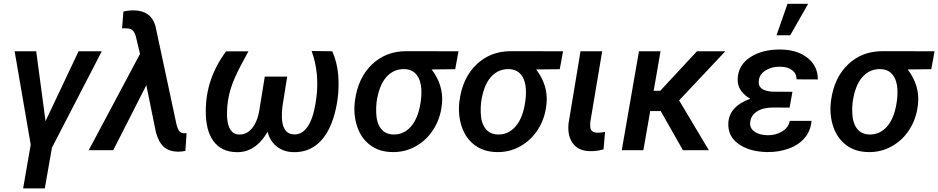

<svg xmlns="http://www.w3.org/2000/svg" viewBox="-20 -802 5009 1025"><path d="M223.1 -155.3 399.4 -528.3H523.4L257.3 -13.7L219.2 203.6H103.5L144 -29.8L58.1 -528.3H173.3Z M696.3 -746.6Q786.1 -744.6 809.6 -664.1L922.9 -134.8Q926.8 -119.6 934.1 -106.4Q941.4 -93.3 959 -90.8H967.8L976.1 -91.3L969.7 3.9Q949.2 7.8 928.7 7.8Q882.3 6.8 854.5 -18.1Q826.7 -43 812.5 -95.2L761.2 -347.2L584.5 0H453.6L727.5 -514.2L705.1 -607.9Q699.7 -627.4 689.5 -638.4Q679.2 -649.4 658.2 -650.4L645 -650.9L631.8 -650.4L638.7 -740.2Q668.9 -747.6 696.3 -746.6Z M1306.2 -527.8 1266.1 -453.6Q1227.5 -380.9 1210.4 -324.2Q1193.4 -267.6 1191.9 -203.6Q1190.4 -145.5 1206.8 -115.5Q1223.1 -85.4 1252.9 -84Q1297.4 -81.1 1327.9 -120.1Q1358.4 -159.2 1367.7 -233.9L1393.6 -393.1H1513.2L1487.8 -233.9Q1483.4 -197.3 1484.9 -173.3L1485.8 -160.2Q1493.7 -85.9 1549.3 -84.5Q1591.3 -82.5 1620.8 -123.8Q1650.4 -165 1664.1 -248L1668.9 -279.3Q1677.2 -342.8 1671.4 -406.2Q1665.5 -469.2 1643.6 -529.8L1753.9 -528.3Q1779.3 -469.7 1785.2 -406.2Q1794.4 -298.3 1766.6 -195.1Q1738.8 -91.8 1682.6 -39.8Q1626.5 12.2 1546.4 10.3Q1494.6 9.3 1457.5 -20Q1420.4 -49.3 1408.7 -98.6Q1343.8 13.7 1240.7 10.3Q1161.6 8.3 1119.6 -48.6Q1077.6 -105.5 1078.6 -210.4Q1078.6 -381.8 1187 -527.8Z M2410.2 -432.6 2284.2 -431.2Q2348.1 -347.7 2339.8 -250.5L2338.4 -239.7Q2330.6 -168.9 2293.9 -111.1Q2257.3 -53.2 2199 -20.8Q2140.6 11.7 2073.2 9.8Q2005.4 8.8 1957.5 -26.4Q1909.7 -61.5 1887.9 -123Q1866.2 -184.6 1874 -257.3L1875 -265.1Q1891.6 -387.7 1966.1 -458.3Q2040.5 -528.8 2148.9 -528.8L2427.7 -528.3ZM1990.2 -255.4Q1987.3 -229 1988.3 -199.2Q1990.2 -145.5 2013.7 -115.2Q2037.1 -85 2079.6 -84Q2133.8 -82.5 2172.1 -124.5Q2210.4 -166.5 2224.1 -247.1L2227.5 -270Q2230.5 -295.4 2229.5 -323.7Q2227.1 -373.5 2204.1 -402.6Q2181.2 -431.6 2139.6 -433.1Q2081.1 -434.6 2042 -390.1Q2002.9 -345.7 1990.2 -255.4Z M2968.3 -432.6 2842.3 -431.2Q2906.2 -347.7 2897.9 -250.5L2896.5 -239.7Q2888.7 -168.9 2852.1 -111.1Q2815.4 -53.2 2757.1 -20.8Q2698.7 11.7 2631.3 9.8Q2563.5 8.8 2515.6 -26.4Q2467.8 -61.5 2446 -123Q2424.3 -184.6 2432.1 -257.3L2433.1 -265.1Q2449.7 -387.7 2524.2 -458.3Q2598.6 -528.8 2707 -528.8L2985.8 -528.3ZM2548.3 -255.4Q2545.4 -229 2546.4 -199.2Q2548.3 -145.5 2571.8 -115.2Q2595.2 -85 2637.7 -84Q2691.9 -82.5 2730.2 -124.5Q2768.6 -166.5 2782.2 -247.1L2785.6 -270Q2788.6 -295.4 2787.6 -323.7Q2785.2 -373.5 2762.2 -402.6Q2739.3 -431.6 2697.8 -433.1Q2639.2 -434.6 2600.1 -390.1Q2561 -345.7 2548.3 -255.4Z M3194.8 -528.3 3130.9 -147.9V-126Q3132.3 -94.7 3168.9 -93.3Q3188 -93.3 3210 -97.7L3202.1 -4.9Q3166 5.9 3129.4 4.9Q3068.8 3.9 3038.8 -35.9Q3008.8 -75.7 3015.1 -142.6L3079.1 -528.3Z M3507.3 -209H3451.2L3414.6 0H3299.3L3391.1 -528.3H3506.3L3469.7 -317.4H3504.9L3700.7 -528.3H3852.1L3605.5 -266.1L3764.2 0H3626Z M3868.2 -145Q3873 -234.4 3985.4 -274.9Q3955.6 -291 3936.3 -317.6Q3917 -344.2 3918 -379.4Q3920.4 -454.6 3986.1 -497.1Q4051.8 -539.6 4152.3 -537.6Q4239.3 -535.2 4292.7 -491.7Q4346.2 -448.2 4346.2 -377.9L4232.4 -378.4Q4232.4 -410.6 4207.8 -428.2Q4183.1 -445.8 4145 -445.8Q4101.6 -446.8 4068.8 -427.2Q4036.1 -407.7 4031.2 -374.5Q4022 -315.4 4108.4 -312.5L4210.4 -312L4195.3 -227.5L4107.4 -228Q4053.7 -228 4021.5 -207.3Q3989.3 -186.5 3984.9 -150.4Q3981 -119.6 4006.1 -100.6Q4031.2 -81.5 4076.2 -80.1Q4120.1 -79.1 4154.8 -99.9Q4189.5 -120.6 4196.3 -156.7H4312.5Q4308.1 -104.5 4276.4 -66.4Q4244.6 -28.3 4190.7 -8.8Q4136.7 10.7 4075.2 9.8Q3980 7.8 3922.4 -33.7Q3864.7 -75.2 3868.2 -145ZM4184.1 -781.7H4294.4L4198.7 -613.8H4125.5Z M4951.7 -432.6 4825.7 -431.2Q4889.6 -347.7 4881.3 -250.5L4879.9 -239.7Q4872.1 -168.9 4835.4 -111.1Q4798.8 -53.2 4740.5 -20.8Q4682.1 11.7 4614.7 9.8Q4546.9 8.8 4499 -26.4Q4451.2 -61.5 4429.4 -123Q4407.7 -184.6 4415.5 -257.3L4416.5 -265.1Q4433.1 -387.7 4507.6 -458.3Q4582 -528.8 4690.4 -528.8L4969.2 -528.3ZM4531.7 -255.4Q4528.8 -229 4529.8 -199.2Q4531.7 -145.5 4555.2 -115.2Q4578.6 -85 4621.1 -84Q4675.3 -82.5 4713.6 -124.5Q4752 -166.5 4765.6 -247.1L4769 -270Q4772 -295.4 4771 -323.7Q4768.6 -373.5 4745.6 -402.6Q4722.7 -431.6 4681.2 -433.1Q4622.6 -434.6 4583.5 -390.1Q4544.4 -345.7 4531.7 -255.4Z"/></svg>

Font: Roboto Medium
Style: Italic
Weight: 500
Italic angle: -12°
Designer: Google
Version: Version 2.134; 2016